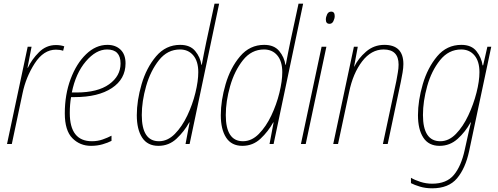

<svg xmlns="http://www.w3.org/2000/svg" viewBox="-20 -780 2700 1040"><path d="M44 0 102 -274Q120 -362 168 -436.5Q216 -511 283 -511Q305 -511 322 -505L328 -529Q308 -536 283 -536Q230 -536 191 -497Q152 -458 131 -413H129L151 -527H130L18 0Z M584 -17V-45Q563 -34 536 -24.5Q509 -15 478 -15Q358 -15 358 -168Q358 -215 365 -254H384Q512 -254 586 -303Q660 -352 660 -437Q660 -485 633 -511Q606 -537 562 -537Q499 -537 446.5 -486.5Q394 -436 362.5 -352Q331 -268 331 -166Q331 -73 372 -31.5Q413 10 473 10Q507 10 536 1.5Q565 -7 584 -17ZM560 -512Q633 -512 633 -436Q633 -368 571 -323.5Q509 -279 394 -279H369Q390 -383 445 -447.5Q500 -512 560 -512Z M748 -157Q748 -231 771.5 -313.5Q795 -396 841 -454Q887 -512 955 -512Q1000 -512 1027 -480Q1054 -448 1054 -389Q1054 -341 1038.5 -277.5Q1023 -214 994.5 -154Q966 -94 927 -54.5Q888 -15 841 -15Q748 -15 748 -157ZM1005 -117H1007L985 0H1007L1167 -760H1142L1097 -551Q1091 -521 1084.5 -489.5Q1078 -458 1073 -429H1071Q1065 -470 1037.5 -503.5Q1010 -537 956 -537Q878 -537 825.5 -475Q773 -413 747 -324Q721 -235 721 -156Q721 -79 750 -34.5Q779 10 838 10Q895 10 936.5 -29Q978 -68 1005 -117Z M1203 -157Q1203 -231 1226.5 -313.5Q1250 -396 1296 -454Q1342 -512 1410 -512Q1455 -512 1482 -480Q1509 -448 1509 -389Q1509 -341 1493.5 -277.5Q1478 -214 1449.5 -154Q1421 -94 1382 -54.5Q1343 -15 1296 -15Q1203 -15 1203 -157ZM1460 -117H1462L1440 0H1462L1622 -760H1597L1552 -551Q1546 -521 1539.5 -489.5Q1533 -458 1528 -429H1526Q1520 -470 1492.5 -503.5Q1465 -537 1411 -537Q1333 -537 1280.5 -475Q1228 -413 1202 -324Q1176 -235 1176 -156Q1176 -79 1205 -34.5Q1234 10 1293 10Q1350 10 1391.5 -29Q1433 -68 1460 -117Z M1793 -693Q1793 -717 1774 -717Q1759 -717 1752 -702.5Q1745 -688 1745 -674Q1745 -651 1765 -651Q1779 -651 1786 -665.5Q1793 -680 1793 -693ZM1636 0 1748 -527H1722L1610 0Z M1811 0 1871 -281Q1892 -383 1941.5 -447.5Q1991 -512 2058 -512Q2139 -512 2139 -430Q2139 -410 2135 -387.5Q2131 -365 2127 -342L2054 0H2080L2151 -336Q2156 -360 2160.5 -386.5Q2165 -413 2165 -433Q2165 -537 2062 -537Q2005 -537 1962.5 -500Q1920 -463 1899 -419H1898L1918 -527H1897L1785 0Z M2271 -157Q2271 -231 2294 -313.5Q2317 -396 2363.5 -454Q2410 -512 2478 -512Q2523 -512 2550 -480Q2577 -448 2577 -389Q2577 -341 2561 -278Q2545 -215 2516.5 -154.5Q2488 -94 2449.5 -54.5Q2411 -15 2365 -15Q2271 -15 2271 -157ZM2521 39 2641 -527H2620L2597 -426H2594Q2588 -468 2561 -502.5Q2534 -537 2479 -537Q2400 -537 2348 -475Q2296 -413 2270 -324Q2244 -235 2244 -156Q2244 -79 2273 -34.5Q2302 10 2361 10Q2417 10 2459 -28Q2501 -66 2529 -117H2531Q2525 -93 2519 -66.5Q2513 -40 2509 -21L2497 33Q2478 120 2438.5 167.5Q2399 215 2321 215Q2288 215 2257 205Q2226 195 2206 183V212Q2225 222 2255 231Q2285 240 2321 240Q2410 240 2455.5 186Q2501 132 2521 39Z"/></svg>

Font: Noto Sans Display SemiCondensed Thin
Style: Italic
Weight: 250
Width: 4
Designer: Monotype Design team
Foundry: Monotype Imaging Inc.
Version: 1.000